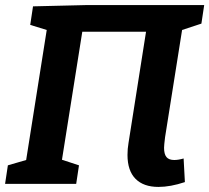

<svg xmlns="http://www.w3.org/2000/svg" viewBox="-22 -724 824 756"><path d="M695 -606 628 -184Q624 -152 624 -142Q624 -117 633.5 -105.5Q643 -94 664 -94Q680 -94 701 -100L706 -7Q649 12 602 12Q543 12 511.5 -20Q480 -52 480 -114Q480 -138 484 -161L553 -599H302L222 -95L289 -73L278 0H-2L9 -73L81 -94L162 -606L97 -626L108 -699L317 -704H782L771 -631Z"/></svg>

Font: Bitter Pro
Style: Bold Italic
Weight: 700
Italic angle: -9°
Designer: Sol Matas, and Bitter project Authors
Foundry: Sol Matas
Version: Version 1.010